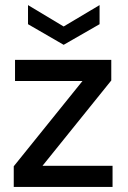

<svg xmlns="http://www.w3.org/2000/svg" viewBox="-20 -734 504 754"><path d="M34 0V-81L304 -416H39V-499H417V-418L147 -83H422V0ZM230 -558 90 -639V-714L230 -630L371 -714V-639Z"/></svg>

Font: DM Sans 20pt Medium
Style: Regular
Weight: 500
Version: Version 4.004;gftools[0.9.30]